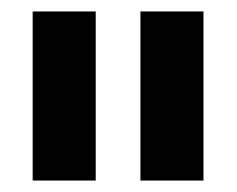

<svg xmlns="http://www.w3.org/2000/svg" viewBox="-20 -783 413 335"><path d="M147 -468H37V-763H147ZM335 -468H225V-763H335Z"/></svg>

Font: Open Sauce Two Black
Style: Regular
Weight: 900
Designer: Alfredo Marco Pradil
Foundry: Creative Sauce Fz LLC
Version: Version 1.477